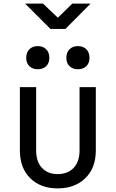

<svg xmlns="http://www.w3.org/2000/svg" viewBox="-20 -1032 640 1062"><path d="M299 10Q204 10 147 -46.5Q90 -103 90 -200V-550H180V-200Q180 -138 212 -103.5Q244 -69 299 -69Q355 -69 387.5 -103.5Q420 -138 420 -200V-550H510V-200Q510 -103 452 -46.5Q394 10 299 10ZM411 -649Q382 -649 364.5 -666Q347 -683 347 -712Q347 -742 364.5 -759.5Q382 -777 411 -777Q440 -777 457.5 -759.5Q475 -742 475 -712Q475 -683 457.5 -666Q440 -649 411 -649ZM189 -649Q160 -649 142.5 -666Q125 -683 125 -712Q125 -742 142.5 -759.5Q160 -777 189 -777Q218 -777 235.5 -759.5Q253 -742 253 -712Q253 -683 235.5 -666Q218 -649 189 -649ZM259 -872 119 -1012H218L300 -934L380 -1012H481L342 -872Z"/></svg>

Font: NKDuy Mono
Style: Regular
Weight: 400
Monospace: yes
Designer: NKDuy
Foundry: NKDuy
Version: Version 2.251; ttfautohint (v1.8.4.7-5d5b)